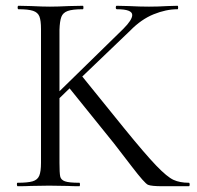

<svg xmlns="http://www.w3.org/2000/svg" viewBox="-20 -645 682 665"><path d="M634 0H543Q504 0 492.5 -5Q481 -10 437 -67.5Q393 -125 375 -148L221 -339L186 -305V-81Q186 -46 188.5 -34Q191 -22 205 -17Q219 -12 255 -12Q257 -12 257 -6Q257 0 255 0Q229 0 215 -1L150 -2L87 -1Q70 0 41 0Q39 0 38.5 -6Q38 -12 41 -12Q76 -12 93 -17Q110 -22 116 -36.5Q122 -51 122 -81V-544Q122 -574 116.5 -588Q111 -602 94.5 -607.5Q78 -613 44 -613Q41 -613 41 -619Q41 -625 44 -625L88 -624Q128 -622 153 -622Q179 -622 219 -624L267 -625Q269 -625 269 -619Q269 -613 267 -613Q231 -613 214.5 -607Q198 -601 192.5 -586.5Q187 -572 186 -542V-329L407 -545Q438 -576 438 -593Q438 -613 385 -613Q381 -613 381 -619Q381 -625 384 -625L426 -624Q464 -622 496 -622Q528 -622 560 -624L595 -625Q597 -625 597 -619Q597 -613 595 -613Q555 -613 512 -595.5Q469 -578 431 -539L265 -380L409 -202Q483 -111 521 -71.5Q559 -32 581 -22Q603 -12 634 -12Q637 -12 637 -6Q637 0 634 0Z"/></svg>

Font: Cormorant Upright
Style: Regular
Weight: 400
Designer: Christian Thalmann (Catharsis Fonts)
Foundry: Catharsis Fonts
Version: Version 3.302